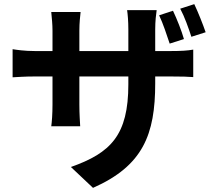

<svg xmlns="http://www.w3.org/2000/svg" viewBox="-20 -830 1040 929"><path d="M817 -778 750 -756C769 -716 787 -661 801 -619L870 -641C859 -680 836 -738 817 -778ZM920 -810 852 -788C873 -749 892 -695 906 -652L975 -674C962 -712 939 -770 920 -810ZM731 -427V-460H806C858 -460 893 -459 915 -457V-590C888 -585 858 -583 805 -583H731V-688C731 -728 735 -760 738 -781H595C598 -761 601 -728 601 -688V-583H364V-681C364 -721 368 -753 370 -772H228C231 -741 234 -711 234 -682V-583H149C99 -583 59 -589 41 -592V-456C63 -457 99 -460 149 -460H234V-324C234 -279 231 -239 228 -219H368C367 -239 364 -279 364 -324V-460H601V-422C601 -176 516 -90 323 -22L430 79C672 -28 731 -179 731 -427Z"/></svg>

Font: Noto Sans HK
Style: Bold
Weight: 700
Designer: Ryoko NISHIZUKA 西塚涼子 (kana, bopomofo & ideographs); Paul D. Hunt (Latin, Greek & Cyrillic); Sandoll Communications 산돌커뮤니
Foundry: Adobe
Version: Version 2.002;hotconv 1.0.116;makeotfexe 2.5.65601